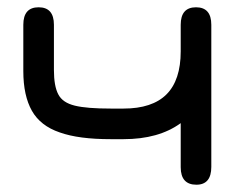

<svg xmlns="http://www.w3.org/2000/svg" viewBox="-20 -494 669 527"><path d="M519 13C546.5 13 560 -3.5 560 -36C560 -36 560 -426 560 -426C560 -426 560 -426 560 -426C560 -458 546 -474 518 -474C518 -474 518 -474 518 -474C490 -474 476 -458 476 -426C476 -426 476 -353 476 -353C476 -353 476 -353 476 -353C476 -300.5 463 -261 437 -235C411 -209 371.5 -196 319 -196C319 -196 284 -196 284 -196C284 -196 284 -196 284 -196C240.5 -196 208 -198.5 185.5 -204C163 -209.5 148 -219.5 140 -235C132 -250 128 -272.5 128 -302C128 -302 128 -426 128 -426C128 -426 128 -426 128 -426C128 -458 114 -474 86 -474C86 -474 86 -474 86 -474C58 -474 44 -458 44 -426C44 -426 44 -299 44 -299C44 -299 44 -299 44 -299C44 -253.5 52 -217.5 67.5 -190C83 -162.5 108.5 -142.5 144 -130.5C179 -118 225.5 -112 284 -112C284 -112 319 -112 319 -112C319 -112 319 -112 319 -112C383 -112 435.5 -126.5 476 -156C476 -156 476 -35 476 -35C476 -35 476 -35 476 -35C476 -3 490.5 13 519 13C519 13 519 13 519 13Z"/></svg>

Font: Jura-Fortis-Bold
Style: Bold
Weight: 500
Designer: Daniel Johnson, Alexei Vanyashin, Mirko Velimirovic
Foundry: Daniel Johnson
Version: ""